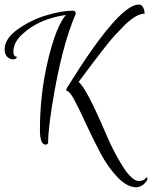

<svg xmlns="http://www.w3.org/2000/svg" viewBox="-20 -638 655 827"><path d="M578.4 141.6Q600 141.6 610.4 126.4Q615.2 126.4 615.2 130.4Q615.2 134.4 611.2 142.4Q593.6 166.4 568 168.8Q528 168.8 486.8 126Q445.6 83.2 413.2 22.4Q380.8 -38.4 352.8 -99.6Q324.8 -160.8 302.4 -203.6Q280 -246.4 267.2 -246.4Q261.6 -252 275.2 -270.4Q492 -618.4 577.6 -618.4Q588.8 -618.4 595.2 -608.4Q601.6 -598.4 603.2 -579.2Q568.8 -579.2 520 -532.8Q494.4 -507.2 474.8 -486Q455.2 -464.8 422.4 -422.4Q380.8 -368.8 318.4 -284.8Q350.4 -263.2 438.4 -56.8Q470.4 18.4 509.6 80Q548.8 141.6 578.4 141.6ZM293.6 -592Q306.4 -592 306.4 -579.2Q244 -435.2 203.2 -176.8Q187.2 -72 187.2 -25.6Q187.2 -15.2 176 -15.2Q152 -15.2 152 -79.2Q152 -233.6 186.8 -379.2Q221.6 -524.8 264 -573.6Q149.6 -557.6 78.4 -492.8Q37.6 -456.8 37.6 -414.4Q37.6 -393.6 53.6 -393.6Q50.4 -382.4 36 -382.4Q21.6 -382.4 10.8 -393.6Q0 -404.8 0 -424.8Q0 -472 57.2 -512.4Q114.4 -552.8 180.8 -572.4Q247.2 -592 293.6 -592Z"/></svg>

Font: Euphoria Script
Style: Regular
Weight: 400
Designer: Sabrina Mariela Lopez
Foundry: Sabrina Mariela Lopez
Version: Version 1.002